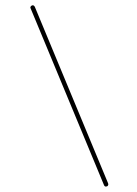

<svg xmlns="http://www.w3.org/2000/svg" viewBox="-20 -693 516 722"><path d="M383.3 7.3Q386.2 5.4 387 2.2Q387.7 -1 386.2 -4.4L111.3 -666.5Q109.9 -669.9 107.2 -671.9Q104.5 -673.8 101.1 -672.9Q99.1 -672.4 97.2 -670.7Q95.2 -668.9 94.5 -667Q93.8 -665 94.7 -662.6L371.6 4.4Q372.6 6.3 374.5 7.6Q376.5 8.8 378.9 8.5Q381.3 8.3 383.3 7.3Z"/></svg>

Font: Mikhak VF
Style: Regular
Weight: 100
Designer: Amin Abedi
Version: Version 3.001